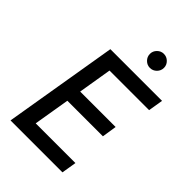

<svg xmlns="http://www.w3.org/2000/svg" viewBox="-260 -1005 1111 1111"><g transform="rotate(45 295.5 -450.0)"><path d="M163 -700H586L571 -609H247L213 -403H503L489 -313H198L161 -91H486L471 0H46ZM344 -843Q344 -866 361 -883Q378 -900 401 -900Q425 -900 442 -883Q459 -866 459 -843Q459 -819 442 -802Q425 -785 401 -785Q378 -785 361 -802Q344 -819 344 -843Z"/></g></svg>

Font: Oak Sans Medium
Style: Italic
Weight: 500
Italic angle: -9.49998°
Foundry: Erik Kennedy, Walven
Version: Version 1.000